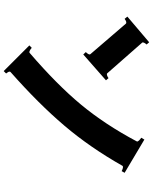

<svg xmlns="http://www.w3.org/2000/svg" viewBox="86 -835 828 1040"><g transform="rotate(90 500.0 -315.0)"><path d="M102 -585Q97 -585 91.5 -582Q86 -579 82 -576L70 -591L209 -709L221 -695Q216 -690 212 -682.5Q208 -675 211 -671L377 -482Q378 -480 382 -480Q387 -480 393.5 -483Q400 -486 403 -489L415 -475L275 -352L262 -366Q268 -371 272.5 -379Q277 -387 273 -391L108 -583Q106 -585 102 -585ZM726 -666 736 -683 916 -576 907 -560Q883 -572 878 -564Q779 -389 660.5 -249.5Q542 -110 370 42Q368 44 368 47Q368 54 378 66L365 79L226 -60L239 -73Q260 -55 267 -62Q438 -209 546 -339Q654 -469 746 -642Q748 -647 740.5 -654.5Q733 -662 726 -666Z"/></g></svg>

Font: Aoboshi One
Style: Regular
Weight: 400
Designer: IKIMOJI
Foundry: Natsumi Matsuba
Version: Version 1.000; ttfautohint (v1.8.3)